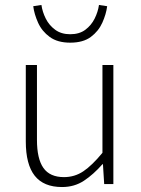

<svg xmlns="http://www.w3.org/2000/svg" viewBox="-20 -742 569 774"><path d="M230 12Q156 12 120 -33.5Q84 -79 84 -172V-480H129V-178Q129 -102 155 -65Q181 -28 238 -28Q281 -28 316 -51.5Q351 -75 393 -126V-480H437V0H400L395 -80H393Q357 -39 318.5 -13.5Q280 12 230 12ZM263 -570Q212 -570 180.5 -593Q149 -616 133.5 -650.5Q118 -685 114 -717L147 -722Q151 -694 164.5 -667Q178 -640 202.5 -622Q227 -604 263 -604Q300 -604 324 -622Q348 -640 361.5 -667Q375 -694 379 -722L412 -717Q408 -685 392.5 -650.5Q377 -616 346 -593Q315 -570 263 -570Z"/></svg>

Font: Mada Light
Style: Regular
Weight: 300
Designer: Khaled Hosny
Version: Version 1.5